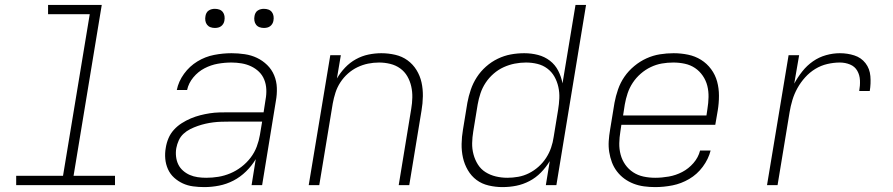

<svg xmlns="http://www.w3.org/2000/svg" viewBox="-20 -755 3640 783"><path d="M46 0V-38H237L346 -697H176V-735H395L280 -38H449V0Z M813 8Q790 8 767.5 5Q745 2 725.5 -7Q706 -16 690 -30.5Q674 -45 665 -65Q656 -85 654 -107.5Q652 -130 656 -152Q659 -172 667 -191Q675 -210 689 -225.5Q703 -241 721 -252.5Q739 -264 758 -272Q777 -280 796.5 -285Q816 -290 835.5 -293Q855 -296 874.5 -296.5Q894 -297 913 -297H1055L1063 -349Q1067 -370 1066 -391Q1065 -412 1057.5 -430.5Q1050 -449 1036 -462.5Q1022 -476 1004 -484.5Q986 -493 965.5 -496.5Q945 -500 924 -500Q896 -500 868 -495Q840 -490 814 -476.5Q788 -463 768.5 -439.5Q749 -416 743 -388H701Q708 -423 730.5 -454Q753 -485 785 -504.5Q817 -524 853 -531Q889 -538 924 -538Q951 -538 978 -534Q1005 -530 1028 -519Q1051 -508 1069.5 -490Q1088 -472 1098 -448Q1108 -424 1109 -397Q1110 -370 1105 -343L1049 0H1006L1023 -106Q1007 -79 983.5 -56Q960 -33 932 -18.5Q904 -4 873.5 2Q843 8 813 8ZM821 -30Q846 -30 870.5 -34Q895 -38 919 -48Q943 -58 964.5 -74.5Q986 -91 1002 -112Q1018 -133 1027 -157Q1036 -181 1040 -205L1049 -259H913Q898 -259 882 -258.5Q866 -258 850 -256Q834 -254 818.5 -250.5Q803 -247 787 -241.5Q771 -236 756 -228.5Q741 -221 728.5 -209.5Q716 -198 709 -182.5Q702 -167 699 -151Q696 -134 698 -116.5Q700 -99 707 -84.5Q714 -70 726.5 -59Q739 -48 754 -41.5Q769 -35 786 -32.5Q803 -30 821 -30ZM1056 -641Q1047 -641 1038.5 -644Q1030 -647 1024.5 -654Q1019 -661 1017.5 -670.5Q1016 -680 1018 -690Q1019 -696 1022 -702Q1025 -708 1031 -712Q1037 -716 1043.5 -717.5Q1050 -719 1056 -719Q1066 -719 1074.5 -716Q1083 -713 1088.5 -706Q1094 -699 1095.5 -689.5Q1097 -680 1095 -670Q1094 -664 1090.5 -658Q1087 -652 1081.5 -648Q1076 -644 1069.5 -642.5Q1063 -641 1056 -641ZM856 -641Q847 -641 838.5 -644Q830 -647 824.5 -654Q819 -661 817.5 -670.5Q816 -680 818 -690Q819 -696 822 -702Q825 -708 831 -712Q837 -716 843.5 -717.5Q850 -719 856 -719Q866 -719 874.5 -716Q883 -713 888.5 -706Q894 -699 895.5 -689.5Q897 -680 895 -670Q894 -664 890.5 -658Q887 -652 881.5 -648Q876 -644 869.5 -642.5Q863 -641 856 -641Z M1239 0 1327 -530H1370L1354 -435Q1368 -459 1387.5 -479.5Q1407 -500 1431.5 -513.5Q1456 -527 1482.5 -532.5Q1509 -538 1535 -538Q1564 -538 1592 -531.5Q1620 -525 1642 -509Q1664 -493 1678.5 -469.5Q1693 -446 1699 -419Q1705 -392 1704.5 -362.5Q1704 -333 1699 -304L1649 0H1606L1657 -311Q1661 -334 1661.5 -357.5Q1662 -381 1657 -403Q1652 -425 1641 -444Q1630 -463 1612 -476Q1594 -489 1571.5 -494.5Q1549 -500 1526 -500Q1503 -500 1481 -495.5Q1459 -491 1438 -481Q1417 -471 1399 -455Q1381 -439 1368 -419Q1355 -399 1348 -377Q1341 -355 1337 -333L1282 0Z M2029 8Q2001 8 1973 1.5Q1945 -5 1923.5 -21Q1902 -37 1888 -61Q1874 -85 1868 -112Q1862 -139 1862.5 -168Q1863 -197 1868 -226L1886 -336Q1891 -363 1900 -389.5Q1909 -416 1924.5 -440Q1940 -464 1962 -483.5Q1984 -503 2010 -515.5Q2036 -528 2063 -533Q2090 -538 2118 -538Q2147 -538 2174 -531Q2201 -524 2222.5 -507.5Q2244 -491 2256.5 -466.5Q2269 -442 2274 -415L2327 -735H2370L2249 0H2206L2222 -98Q2207 -73 2186 -51.5Q2165 -30 2139 -16.5Q2113 -3 2085.5 2.5Q2058 8 2029 8Q2029 8 2029 8Q2029 8 2029 8ZM2049 -30Q2071 -30 2093.5 -34Q2116 -38 2137 -48.5Q2158 -59 2176 -75Q2194 -91 2207 -111Q2220 -131 2227.5 -153Q2235 -175 2238 -197L2256 -307Q2260 -331 2261 -354.5Q2262 -378 2257 -400.5Q2252 -423 2241 -442.5Q2230 -462 2212 -475.5Q2194 -489 2171.5 -494.5Q2149 -500 2125 -500Q2102 -500 2079 -495.5Q2056 -491 2034 -481Q2012 -471 1993 -454.5Q1974 -438 1960.5 -417.5Q1947 -397 1939.5 -374.5Q1932 -352 1928 -329L1910 -219Q1906 -195 1905.5 -171.5Q1905 -148 1911 -125.5Q1917 -103 1929 -84Q1941 -65 1960 -53Q1979 -41 2002 -35.5Q2025 -30 2049 -30Z M2652 8Q2629 8 2606.5 5Q2584 2 2563.5 -6Q2543 -14 2526 -26.5Q2509 -39 2496 -56Q2483 -73 2475.5 -93Q2468 -113 2464.5 -135Q2461 -157 2462.5 -180Q2464 -203 2468 -226L2486 -336Q2491 -363 2500.5 -390.5Q2510 -418 2526.5 -442Q2543 -466 2566.5 -485.5Q2590 -505 2616.5 -517Q2643 -529 2671 -533.5Q2699 -538 2727 -538Q2757 -538 2786 -532Q2815 -526 2839 -511Q2863 -496 2880 -473Q2897 -450 2904.5 -422.5Q2912 -395 2912 -364.5Q2912 -334 2907 -304L2897 -246H2514L2510 -219Q2506 -195 2505.5 -171Q2505 -147 2511 -124.5Q2517 -102 2530 -83.5Q2543 -65 2562 -52.5Q2581 -40 2604 -35Q2627 -30 2652 -30Q2679 -30 2707.5 -35Q2736 -40 2762 -53.5Q2788 -67 2808 -90Q2828 -113 2835 -141H2878Q2869 -106 2846 -75Q2823 -44 2790.5 -25Q2758 -6 2722.5 1Q2687 8 2652 8ZM2861 -284 2865 -311Q2869 -335 2869.5 -359Q2870 -383 2864.5 -405Q2859 -427 2846 -446Q2833 -465 2814.5 -477.5Q2796 -490 2773 -495Q2750 -500 2726 -500Q2726 -500 2726 -500Q2726 -500 2726 -500Q2702 -500 2679 -496Q2656 -492 2634 -481.5Q2612 -471 2593 -454.5Q2574 -438 2560.5 -417.5Q2547 -397 2539.5 -374.5Q2532 -352 2528 -329L2521 -284Z M3108 0 3196 -530H3239L3219 -414Q3233 -440 3252 -464Q3271 -488 3295.5 -505Q3320 -522 3348.5 -530Q3377 -538 3405 -538Q3436 -538 3464 -529Q3492 -520 3509.5 -497.5Q3527 -475 3529.5 -444.5Q3532 -414 3527 -384H3484Q3488 -406 3487 -427.5Q3486 -449 3476 -466.5Q3466 -484 3446.5 -492Q3427 -500 3405 -500Q3380 -500 3354 -494Q3328 -488 3305 -474Q3282 -460 3263.5 -439.5Q3245 -419 3232 -395.5Q3219 -372 3211.5 -347Q3204 -322 3200 -297L3151 0Z"/></svg>

Font: Iosevka Curly XLtExObl
Style: Regular
Weight: 200
Width: 7
Italic angle: -9°
Monospace: yes
Designer: Belleve Invis
Foundry: Belleve Invis
Version: Version 11.0.1; ttfautohint (v1.8.3)